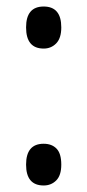

<svg xmlns="http://www.w3.org/2000/svg" viewBox="-20 -804 268 589"><path d="M60 -720Q60 -784 114 -784Q168 -784 168 -720Q168 -687 152.5 -671Q137 -655 114 -655Q60 -655 60 -720ZM60 -299Q60 -363 114 -363Q139 -363 153.5 -348Q168 -333 168 -299Q168 -266 152.5 -250.5Q137 -235 114 -235Q60 -235 60 -299Z"/></svg>

Font: Noto Sans Khmer UI ExtraCondensed
Style: Regular
Weight: 400
Width: 2
Designer: Danh Hong and the Monotype Design Team
Foundry: Monotype Imaging Inc.
Version: Version 2.002; ttfautohint (v1.8.4.7-5d5b)